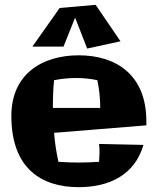

<svg xmlns="http://www.w3.org/2000/svg" viewBox="-20 -748 644 795"><path d="M586 -246C586 -438 461 -519 306 -519C158 -519 27 -444 27 -268C27 -51 151 27 306 27C433 27 538 -24 574 -148L390 -152C392 -140 392 -129 392 -117C392 -104 391 -91 390 -78C361 -76 334 -75 305 -75C278 -75 251 -76 222 -78C213 -118 207 -158 204 -198L586 -229ZM199 -301C199 -343 200 -380 204 -416C235 -422 265 -425 295 -425C325 -425 355 -422 383 -416C391 -379 395 -341 395 -301H199ZM376 -728 227 -715 114 -555H243L291 -675L341 -547L479 -577Z"/></svg>

Font: Galindo
Style: Regular
Weight: 400
Designer: Astigmatic (AOETI)
Foundry: Astigmatic (AOETI)
Version: Version 1.000